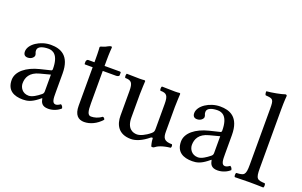

<svg xmlns="http://www.w3.org/2000/svg" viewBox="-83 -1054 2222 1412"><g transform="rotate(20 1027.5 -348.0)"><path d="M282 -244V-112C282 -99 276 -92 268 -86C242 -65 208 -42 180 -42C130 -42 108 -82 108 -113C108 -158 128 -204 202 -223ZM118 -375C118 -407 162 -417 200 -417C234 -417 282 -400 282 -287C282 -280 278 -276 276 -275L190 -254C94 -230 24 -177 24 -109C24 -27 80 -1 150 -1C185 -1 216 -9 260 -43L280 -59H282C288 -28 298 -1 348 -1C387 -1 423 -18 444 -38C442 -50 438 -58 426 -65C419 -59 402 -49 390 -49C360 -49 360 -88 360 -134V-281C360 -423 282 -450 208 -450C126 -450 44 -396 44 -339C44 -315 56 -303 78 -303C108 -303 126 -324 126 -337C126 -355 118 -353 118 -375Z M506 -439C492 -439 488 -427 488 -419V-406C488 -401 489 -400 493 -400H552V-99C552 -28 583 0 629 0C675 0 725 -22 764 -66C762 -76 756 -83 746 -83C720 -63 690 -55 664 -55C637 -55 631 -85 631 -147V-400H735C745 -400 759 -404 759 -413V-433C759 -437 756 -439 751 -439H631V-478C631 -543 635 -583 635 -583C635 -589 632 -591 627 -591C623 -591 614 -588 605 -583C594 -576 584 -572 571 -568C559 -565 549 -562 549 -555C549 -543 552 -550 552 -439Z M996 0C1034 0 1082 -20 1130 -60C1136 -64 1146 -66 1146 -59C1146 -33 1156 0 1156 0C1160 2 1163 2 1166 2C1169 2 1172 2 1176 0C1198 -18 1232 -33 1294 -40C1296 -43 1298 -48 1298 -53C1298 -58 1296 -64 1294 -67C1230 -67 1220 -91 1220 -140V-332C1220 -362 1224 -435 1224 -435C1224 -438 1222 -441 1216 -441C1212 -440 1196 -439 1182 -439C1150 -439 1114 -441 1080 -441C1076 -438 1075 -431 1075 -424C1075 -417 1076 -411 1080 -408C1128 -408 1142 -393 1142 -327V-134C1142 -115 1140 -107 1126 -95C1088 -63 1050 -47 1026 -47C996 -47 946 -61 946 -150V-332C946 -362 950 -435 950 -435C950 -438 946 -441 942 -441C936 -440 922 -439 906 -439C874 -439 838 -441 804 -441C802 -438 800 -431 800 -424C800 -417 802 -411 804 -408C852 -408 866 -393 866 -328V-136C866 -67 896 0 996 0Z M1607 -244V-112C1607 -99 1601 -92 1593 -86C1567 -65 1533 -42 1505 -42C1455 -42 1433 -82 1433 -113C1433 -158 1453 -204 1527 -223ZM1443 -375C1443 -407 1487 -417 1525 -417C1559 -417 1607 -400 1607 -287C1607 -280 1603 -276 1601 -275L1515 -254C1419 -230 1349 -177 1349 -109C1349 -27 1405 -1 1475 -1C1510 -1 1541 -9 1585 -43L1605 -59H1607C1613 -28 1623 -1 1673 -1C1712 -1 1748 -18 1769 -38C1767 -50 1763 -58 1751 -65C1744 -59 1727 -49 1715 -49C1685 -49 1685 -88 1685 -134V-281C1685 -423 1607 -450 1533 -450C1451 -450 1369 -396 1369 -339C1369 -315 1381 -303 1403 -303C1433 -303 1451 -324 1451 -337C1451 -355 1443 -353 1443 -375Z M1883 -122C1883 -39 1871 -34 1811 -31C1807 -28 1806 -21 1806 -14C1806 -7 1807 -1 1811 2C1845 1 1883 0 1923 0C1963 0 2001 1 2033 2C2037 -1 2038 -7 2038 -14C2038 -21 2037 -28 2033 -31C1973 -34 1961 -39 1961 -122V-583C1961 -648 1965 -688 1965 -688C1965 -695 1961 -698 1953 -698C1927 -688 1853 -674 1813 -671C1812 -669 1812 -666 1812 -663C1812 -655 1814 -645 1819 -641C1877 -637 1883 -634 1883 -559Z"/></g></svg>

Font: Ponomar Unicode
Style: Regular
Weight: 400
Version: 1.3